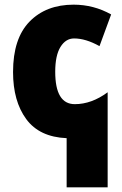

<svg xmlns="http://www.w3.org/2000/svg" viewBox="-20 -583 525 824"><path d="M36 -274Q36 -149 92.5 -72Q149 5 266 10V221H442V-187Q373 -136 301 -136Q217 -136 217 -275Q217 -345 239.5 -381.5Q262 -418 298 -418Q348 -418 407 -385L457 -521Q382 -563 296 -563Q178 -563 107 -490.5Q36 -418 36 -274Z"/></svg>

Font: Noto Sans UI SemiCondensed Black
Style: Regular
Weight: 900
Width: 4
Designer: Monotype Design Team
Foundry: Monotype Imaging Inc.
Version: 1.001